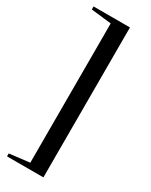

<svg xmlns="http://www.w3.org/2000/svg" viewBox="-218 -778 736 935"><g transform="rotate(30 150.0 -310.5)"><path d="M212.5 -732V111H8V94.5L121.5 81V-702L8 -715V-732Z"/></g></svg>

Font: Newsreader 72pt SemiBold
Style: Regular
Weight: 600
Designer: Hugues Gentile
Foundry: Production Type
Version: Version 1.003; ttfautohint (v1.8.3)